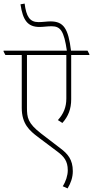

<svg xmlns="http://www.w3.org/2000/svg" viewBox="-40 -904 517 1068"><path d="M336 144C354 114 365 83 365 48C365 -17 336 -49 296 -79L189 -161C114 -219 110 -250 110 -306V-598H329V-356C329 -307 313 -270 282 -236L307 -220C340 -257 356 -298 356 -352V-598H457V-603L447 -622H355C340 -745 314 -785 241 -785C221 -785 197 -781 174 -781C125 -781 106 -813 97 -884L74 -880C87 -791 114 -754 180 -754C200 -754 224 -758 247 -758C297 -758 316 -731 332 -622H-20V-617L-10 -598H81V-304C81 -214 125 -177 171 -142L279 -61C315 -34 337 -9 337 43C337 72 326 106 309 132Z"/></svg>

Font: Noto Serif Devanagari Condensed Thin
Style: Regular
Weight: 100
Width: 3
Designer: Universal Thirst, Indian Type Foundry and the Monotype Design Team
Foundry: Monotype Imaging Inc.
Version: Version 2.004